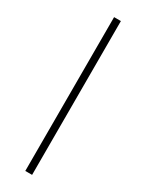

<svg xmlns="http://www.w3.org/2000/svg" viewBox="-215 -835 669 880"><g transform="rotate(30 120.0 -395.0)"><path d="M102 -802H138V12H102Z"/></g></svg>

Font: Krub ExtraLight
Style: Regular
Weight: 275
Designer: Ekaluck Peanpanawate
Foundry: Cadson Demak Co.,Ltd.
Version: Version 1.000; ttfautohint (v1.6)